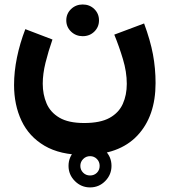

<svg xmlns="http://www.w3.org/2000/svg" viewBox="-20 -462 741 840"><path d="M279.8 263.7Q279.8 224.6 307.6 197.3Q335.4 169.9 374 169.9Q413.1 169.9 440.4 197.3Q467.8 224.6 467.8 263.7Q467.8 302.2 440.4 330.1Q413.1 357.9 374 357.9Q335.4 357.9 307.6 330.1Q279.8 302.2 279.8 263.7ZM331.5 263.7Q331.5 281.2 343.8 293.5Q356 305.7 374 305.7Q392.1 305.7 404.1 293.7Q416 281.7 416 263.7Q416 245.6 403.8 233.4Q391.6 221.2 374 221.2Q356.4 221.2 344 233.6Q331.5 246.1 331.5 263.7ZM270 -373Q270 -402.3 291 -422.4Q312 -442.4 341.8 -442.4Q372.1 -442.4 392.6 -422.4Q413.1 -402.3 413.1 -373Q413.1 -343.8 392.6 -323.7Q372.1 -303.7 341.8 -303.7Q312 -303.7 291 -323.7Q270 -343.8 270 -373ZM348.1 76.2Q418.9 76.2 459.5 53.7Q500 31.2 517.3 -7.6Q534.7 -46.4 534.7 -95.2Q534.7 -147.5 517.8 -203.4Q501 -259.3 480 -310.5L610.4 -359.4Q637.7 -285.6 649.2 -224.1Q660.6 -162.6 660.6 -98.6Q660.6 46.9 580.8 131.3Q501 215.8 348.1 215.8Q243.2 215.8 175 175.8Q106.9 135.7 74.2 66.4Q41.5 -2.9 41.5 -90.3Q41.5 -148.4 54.2 -210.4Q66.9 -272.5 90.8 -334.5L209.5 -289.1Q191.4 -237.3 179.2 -188Q167 -138.7 167 -95.7Q167 -48.8 183.6 -9.8Q200.2 29.3 239.7 52.7Q279.3 76.2 348.1 76.2Z"/></svg>

Font: Vazirmatn RD ExtraBold
Style: Regular
Weight: 800
Designer: Saber Rastikerdar
Foundry: Saber Rastikerdar
Version: Version 32.102